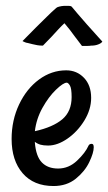

<svg xmlns="http://www.w3.org/2000/svg" viewBox="-20 -622 368 653"><path d="M19.5 -149.4Q19.5 -212.9 44.9 -266.6Q70.3 -320.3 112.8 -351.6Q155.3 -382.8 205.1 -382.8Q241.2 -382.8 265.6 -357.4Q290 -332 290 -289.1Q290 -250 267.1 -212.4Q244.1 -174.8 210 -150.9Q175.8 -127 143.6 -127Q127.9 -127 117.7 -129.9Q107.4 -132.8 98.6 -139.6V-136.7Q102.5 -89.8 122.6 -69.3Q142.6 -48.8 177.7 -48.8Q213.9 -48.8 242.2 -75.7Q270.5 -102.5 281.2 -127Q284.2 -132.8 292 -132.8Q298.8 -132.8 298.8 -121.1Q298.8 -102.5 283.7 -70.8Q268.6 -39.1 237.8 -14.2Q207 10.7 162.1 10.7Q94.7 10.7 57.1 -32.7Q19.5 -76.2 19.5 -149.4ZM223.6 -292Q223.6 -321.3 217.8 -331.1Q211.9 -340.8 207 -340.8Q195.3 -340.8 170.4 -316.9Q145.5 -293 124.5 -255.4Q103.5 -217.8 98.6 -175.8Q160.2 -189.5 191.9 -216.3Q223.6 -243.2 223.6 -292ZM223.6 -599.6Q230.5 -590.8 244.1 -575.2Q255.9 -561.5 275.9 -538.6Q295.9 -515.6 328.1 -480.5Q324.2 -474.6 313.5 -470.7Q308.6 -468.8 302.7 -467.8Q296.9 -466.8 290 -466.8Q284.2 -465.8 275.9 -465.8Q267.6 -465.8 258.8 -465.8Q246.1 -482.4 235.4 -496.6Q224.6 -510.7 216.8 -521.5Q207 -533.2 199.2 -543Q189.5 -534.2 178.7 -522.5Q168.9 -511.7 155.8 -497.6Q142.6 -483.4 126 -466.8Q115.2 -466.8 106.9 -468.3Q98.6 -469.7 90.8 -471.7Q82 -473.6 75.2 -475.6Q68.4 -476.6 64.5 -478.5Q55.7 -482.4 56.6 -482.4Q107.4 -534.2 138.7 -564.5Q156.2 -582 170.9 -594.7Q173.8 -597.7 181.6 -599.6Q189.5 -601.6 198.2 -602.1Q207 -602.5 214.4 -602.1Q221.7 -601.6 223.6 -599.6Z"/></svg>

Font: BKP Parklife Text
Style: Regular
Weight: 400
Designer: Font Diner, Inc.; LA MECHKY PLUS GmbH
Foundry: Font Diner, Inc.; LA MECHKY PLUS GmbH
Version: Version 1.007